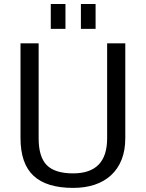

<svg xmlns="http://www.w3.org/2000/svg" viewBox="-20 -912 714 940"><path d="M338.1 7.9Q207.8 7.9 144.1 -51.5Q80.4 -111 80.4 -236.1V-700H169.2V-234.6Q169.2 -143.8 209 -103.5Q248.7 -63.2 338.1 -63.2Q504.5 -63.2 504.5 -234.6V-700H593.4V-236.1Q593.4 -176.1 575.6 -130.9Q557.8 -85.6 524.1 -54.5Q490.4 -23.4 443.5 -7.7Q396.5 7.9 338.1 7.9ZM300.5 -892.3V-770.6H228.6V-892.3ZM448 -892.3V-770.6H376.1V-892.3Z"/></svg>

Font: Pathway Extreme 8pt Thin
Style: Regular
Weight: 100
Version: Version 1.001;gftools[0.9.26]